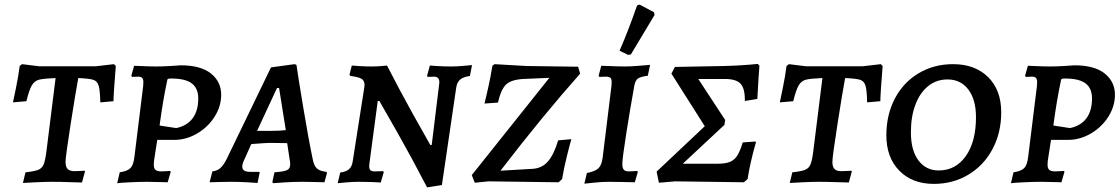

<svg xmlns="http://www.w3.org/2000/svg" viewBox="-20 -785 4836 829"><path d="M94 -348 36 -343Q39 -357 49 -405.5Q59 -454 65 -500L75 -508L148 -499H395L472 -508L480 -500Q476 -454 473 -407.5Q470 -361 470 -348L413 -343Q412 -395 406 -415Q400 -435 382.5 -440.5Q365 -446 318 -448Q307 -390 285 -249Q263 -108 263 -86Q263 -65 272 -55.5Q281 -46 301 -46Q319 -46 330.5 -47Q342 -48 345 -48L347 -45L334 3Q319 3 280.5 1.5Q242 0 204 0Q177 0 134.5 2Q92 4 79 5L90 -41Q128 -45 144.5 -51.5Q161 -58 168 -74Q175 -90 180 -128L220 -448Q169 -446 149 -441Q129 -436 117.5 -416.5Q106 -397 94 -348Z M584 -500Q626 -498 654 -498Q682 -498 714.5 -500Q747 -502 760 -503Q847 -503 891 -467.5Q935 -432 935 -376Q935 -326 906.5 -281Q878 -236 831 -208.5Q784 -181 732 -181H659L645 -91Q644 -85 644 -74Q644 -58 651.5 -51.5Q659 -45 677 -45Q689 -45 700 -46Q711 -47 715 -47L717 -43L704 2Q694 2 666.5 1Q639 0 614 0Q585 0 542.5 2Q500 4 486 6L497 -41Q530 -46 543 -59Q556 -72 560 -105L598 -412Q599 -419 599 -430Q599 -443 594 -448.5Q589 -454 577 -454L550 -453L547 -458L559 -501Q572 -501 584 -500ZM836 -360Q836 -404 808 -425Q780 -446 720 -446Q707 -446 704.5 -444Q702 -442 701 -433Q684 -354 669 -243L741 -232Q788 -242 812 -274.5Q836 -307 836 -360Z M1389 -43 1392 -39 1381 2Q1371 2 1343.5 1Q1316 0 1288 0Q1248 0 1209 2.5Q1170 5 1159 6L1156 1L1165 -41Q1206 -44 1219.5 -50.5Q1233 -57 1233 -75Q1233 -87 1230 -100L1220 -167L1145 -168Q1130 -168 1065 -163L1035 -96Q1026 -78 1026 -66Q1026 -54 1034.5 -48.5Q1043 -43 1062 -43H1100L1101 -39L1092 5Q1082 4 1046.5 2Q1011 0 978 0Q946 0 920 1Q894 2 885 2L897 -45Q917 -47 931 -59Q945 -71 959 -99L1150 -494L1252 -508L1260 -505Q1266 -462 1288.5 -326Q1311 -190 1330 -99Q1335 -70 1348 -58Q1361 -46 1389 -43ZM1150 -220Q1187 -220 1214 -223L1185 -405H1176L1090 -220Z M1876 -420 1877 -430Q1877 -454 1854 -454L1826 -453L1824 -458L1836 -502Q1846 -501 1873 -499.5Q1900 -498 1928 -498Q1951 -498 1980 -500.5Q2009 -503 2018 -504L2009 -457Q1981 -453 1967.5 -442Q1954 -431 1950 -408L1888 14L1824 24Q1757 -105 1696 -212.5Q1635 -320 1618 -349H1611L1575 -79L1574 -68Q1574 -55 1579.5 -50Q1585 -45 1598 -45L1634 -46L1637 -42L1624 3Q1614 2 1586 1Q1558 0 1529 0Q1504 0 1475.5 2.5Q1447 5 1438 6L1449 -40Q1474 -43 1487 -54.5Q1500 -66 1503 -89L1553 -408L1554 -418Q1554 -437 1540.5 -445Q1527 -453 1493 -457Q1491 -459 1489 -463L1499 -502Q1507 -501 1534.5 -499.5Q1562 -498 1583 -498Q1603 -498 1624 -499.5Q1645 -501 1651 -502Q1708 -391 1764.5 -289.5Q1821 -188 1838 -159H1844Z M2089 -2 2030 4 2017 -29 2352 -449 2239 -444Q2187 -441 2165 -420Q2143 -399 2130 -342L2072 -338Q2076 -353 2087.5 -404.5Q2099 -456 2106 -501L2115 -508L2254 -500L2476 -497L2485 -467Q2324 -286 2141 -48L2279 -56Q2319 -58 2345 -87Q2371 -116 2390 -179L2447 -184Q2442 -168 2428.5 -114Q2415 -60 2407 -12L2392 2Z M2667 -77Q2667 -59 2673.5 -52Q2680 -45 2694 -45Q2708 -45 2718 -46Q2728 -47 2731 -47L2734 -43L2721 2Q2709 2 2675 1Q2641 0 2608 0Q2581 0 2547 3.5Q2513 7 2503 8L2514 -38Q2550 -45 2564 -58.5Q2578 -72 2582 -104L2620 -413Q2621 -420 2621 -431Q2621 -444 2615.5 -449Q2610 -454 2596 -454L2567 -453Q2565 -457 2565 -459L2576 -501Q2592 -501 2606 -500Q2650 -498 2680 -498Q2703 -498 2739 -501Q2775 -504 2787 -505L2777 -458Q2746 -454 2734.5 -446Q2723 -438 2719 -416Q2701 -317 2684 -208.5Q2667 -100 2667 -77ZM2704 -550 2692 -548 2655 -566Q2690 -645 2731 -762L2742 -765L2804 -732L2806 -720Z M3208 -12 3192 2 2895 -2 2825 4 2815 -44 3023 -240 2879 -467 2894 -496 3107 -500Q3183 -502 3252 -509L3259 -501Q3256 -469 3250 -358L3196 -349Q3197 -402 3178 -423Q3159 -444 3110 -444H2995L3111 -267L3108 -246L2928 -78H3076Q3111 -78 3130.5 -85.5Q3150 -93 3162.5 -112Q3175 -131 3187 -170L3241 -174L3244 -171Q3218 -80 3208 -12Z M3405 -348 3347 -343Q3350 -357 3360 -405.5Q3370 -454 3376 -500L3386 -508L3459 -499H3706L3783 -508L3791 -500Q3787 -454 3784 -407.5Q3781 -361 3781 -348L3724 -343Q3723 -395 3717 -415Q3711 -435 3693.5 -440.5Q3676 -446 3629 -448Q3618 -390 3596 -249Q3574 -108 3574 -86Q3574 -65 3583 -55.5Q3592 -46 3612 -46Q3630 -46 3641.5 -47Q3653 -48 3656 -48L3658 -45L3645 3Q3630 3 3591.5 1.5Q3553 0 3515 0Q3488 0 3445.5 2Q3403 4 3390 5L3401 -41Q3439 -45 3455.5 -51.5Q3472 -58 3479 -74Q3486 -90 3491 -128L3531 -448Q3480 -446 3460 -441Q3440 -436 3428.5 -416.5Q3417 -397 3405 -348Z M3807 -201Q3807 -289 3843.5 -359Q3880 -429 3946 -468.5Q4012 -508 4095 -508Q4190 -508 4246.5 -452Q4303 -396 4303 -300Q4303 -212 4265.5 -141.5Q4228 -71 4161.5 -31Q4095 9 4012 9Q3919 9 3863 -48Q3807 -105 3807 -201ZM4194 -279Q4194 -355 4161 -398.5Q4128 -442 4071 -442Q4024 -442 3988.5 -414Q3953 -386 3933 -334.5Q3913 -283 3913 -213Q3913 -136 3945.5 -92.5Q3978 -49 4033 -49Q4106 -49 4150 -111Q4194 -173 4194 -279Z M4443 -500Q4485 -498 4513 -498Q4541 -498 4573.5 -500Q4606 -502 4619 -503Q4706 -503 4750 -467.5Q4794 -432 4794 -376Q4794 -326 4765.5 -281Q4737 -236 4690 -208.5Q4643 -181 4591 -181H4518L4504 -91Q4503 -85 4503 -74Q4503 -58 4510.5 -51.5Q4518 -45 4536 -45Q4548 -45 4559 -46Q4570 -47 4574 -47L4576 -43L4563 2Q4553 2 4525.5 1Q4498 0 4473 0Q4444 0 4401.5 2Q4359 4 4345 6L4356 -41Q4389 -46 4402 -59Q4415 -72 4419 -105L4457 -412Q4458 -419 4458 -430Q4458 -443 4453 -448.5Q4448 -454 4436 -454L4409 -453L4406 -458L4418 -501Q4431 -501 4443 -500ZM4695 -360Q4695 -404 4667 -425Q4639 -446 4579 -446Q4566 -446 4563.5 -444Q4561 -442 4560 -433Q4543 -354 4528 -243L4600 -232Q4647 -242 4671 -274.5Q4695 -307 4695 -360Z"/></svg>

Font: Alegreya SC Medium
Style: Italic
Weight: 500
Italic angle: -7°
Designer: Juan Pablo del Peral
Foundry: Huerta Tipografica
Version: Version 2.007; ttfautohint (v1.6)